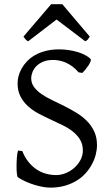

<svg xmlns="http://www.w3.org/2000/svg" viewBox="-20 -860 516 895"><path d="M432.1 -184.1Q432.1 -162.1 426.3 -139.2Q420.4 -116.2 408.4 -94Q396.5 -71.8 378.7 -52Q360.8 -32.2 336.7 -17.6Q312.5 -2.9 282 5.9Q251.5 14.6 214.8 14.6Q198.7 14.6 179.7 11.2Q160.6 7.8 140.6 1.7Q120.6 -4.4 100.8 -13.2Q81.1 -22 64 -33.2Q60.5 -35.2 58.8 -49.8Q57.1 -64.5 57.1 -84.2Q57.1 -104 58.6 -124.5Q60.1 -145 64 -158.2L84 -155.8Q95.2 -127 112.1 -106Q128.9 -85 149.4 -71Q169.9 -57.1 193.6 -50.5Q217.3 -43.9 242.2 -43.9Q264.2 -43.9 286.4 -53Q308.6 -62 326.2 -77.6Q343.8 -93.3 355 -114Q366.2 -134.8 366.2 -158.2Q366.2 -188 353 -209.5Q339.8 -231 318.6 -247.6Q297.4 -264.2 270 -277.3Q242.7 -290.5 214.1 -303.7Q185.5 -316.9 158.2 -331.5Q130.9 -346.2 109.6 -365.7Q88.4 -385.3 75.2 -410.9Q62 -436.5 62 -472.2Q62 -487.3 66.4 -504.9Q70.8 -522.5 80.6 -540Q90.3 -557.6 105.7 -574Q121.1 -590.3 142.8 -602.8Q164.6 -615.2 192.9 -622.6Q221.2 -629.9 256.8 -629.9Q278.8 -629.9 301 -626.5Q323.2 -623 342.5 -617.2Q361.8 -611.3 377.4 -603Q393.1 -594.7 401.9 -585Q405.3 -582 402.1 -573.5Q398.9 -564.9 392.3 -554.9Q385.7 -544.9 377.7 -535.2Q369.6 -525.4 363.8 -520L346.2 -522.9Q332.5 -539.1 317.6 -550Q302.7 -561 287.4 -567.9Q272 -574.7 256.8 -577.6Q241.7 -580.6 228 -580.6Q200.7 -580.6 181.4 -572.5Q162.1 -564.5 149.7 -551.8Q137.2 -539.1 131.3 -523.9Q125.5 -508.8 125.5 -495.1Q125.5 -472.2 138.7 -454.3Q151.9 -436.5 173.3 -421.6Q194.8 -406.7 222.4 -393.6Q250 -380.4 278.8 -366Q307.6 -351.6 335.2 -335Q362.8 -318.4 384.3 -296.9Q405.8 -275.4 418.9 -247.8Q432.1 -220.2 432.1 -184.1ZM398.4 -689.5Q392.6 -680.2 389.2 -675.8Q385.7 -671.4 377.4 -667.5L243.7 -769L111.3 -667.5Q107.4 -669.4 104.7 -671.4Q102.1 -673.3 99.9 -675.8Q97.7 -678.2 95.2 -681.6Q92.8 -685.1 89.4 -689.5L218.3 -840.3H270.5Z"/></svg>

Font: Noto Serif Devanagari
Style: Regular
Weight: 400
Designer: Monotype Design Team
Foundry: Monotype Imaging Inc.
Version: Version 1.01